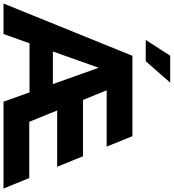

<svg xmlns="http://www.w3.org/2000/svg" viewBox="30 -1017 985 1089"><g transform="rotate(90 522.5 -472.5)"><path d="M294.4 -731H750.5L809.6 -585H490.2L544.9 -450.7H864.3L923.8 -304.2H604.5L668.9 -146H987.8L1047.4 0H554.7L502 -147.5H223.6L170.9 0H-2ZM455.1 -279.8 362.3 -539.6 270 -279.8ZM204.6 -806.6 293.9 -945.3H446.8L325.2 -806.6Z"/></g></svg>

Font: Glacial Indifference
Style: Bold
Weight: 700
Designer: Alfredo Marco Pradil
Foundry: Alfredo Marco Pradil
Version: Version 1.312